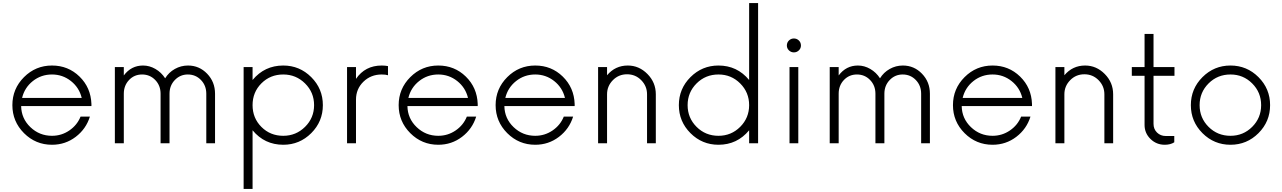

<svg xmlns="http://www.w3.org/2000/svg" viewBox="-20 -940 8415 1260"><path d="M580 -257.5V-243.8H118.8Q120 -162.5 179.4 -105.6Q238.8 -48.8 321.2 -48.8Q383.8 -48.8 435 -83.8Q486.2 -118.8 508.8 -175H570Q545 -93.8 476.9 -41.9Q408.8 10 321.2 10Q213.8 10 137.5 -66.2Q61.2 -142.5 61.2 -250Q61.2 -357.5 137.5 -433.8Q213.8 -510 321.2 -510Q427.5 -510 501.9 -437.5Q576.2 -365 580 -257.5ZM321.2 -451.2Q250 -451.2 195.6 -408.1Q141.2 -365 125 -297.5H516.2Q500 -365 445.6 -408.1Q391.2 -451.2 321.2 -451.2Z M1213.8 -510Q1287.5 -510 1339.4 -456.2Q1391.2 -402.5 1391.2 -325V0H1333.8V-325Q1333.8 -378.8 1298.8 -415Q1263.8 -451.2 1212.5 -451.2Q1162.5 -451.2 1127.5 -415Q1092.5 -378.8 1092.5 -325V0H1033.8V-325Q1033.8 -378.8 998.8 -415Q963.8 -451.2 912.5 -451.2Q861.2 -451.2 826.9 -415Q792.5 -378.8 792.5 -325V0H733.8V-500H792.5V-445Q841.2 -510 918.8 -510Q961.2 -510 1000 -487.5Q1038.8 -465 1063.8 -426.2Q1087.5 -465 1127.5 -487.5Q1167.5 -510 1213.8 -510Z M1838.8 -510Q1946.2 -510 2022.5 -433.8Q2098.8 -357.5 2098.8 -250Q2098.8 -142.5 2022.5 -66.2Q1946.2 10 1838.8 10Q1716.2 10 1637.5 -85V300H1578.8V-500H1637.5V-415Q1716.2 -510 1838.8 -510ZM1838.8 -48.8Q1922.5 -48.8 1981.9 -107.5Q2041.2 -166.2 2041.2 -250Q2041.2 -333.8 1981.9 -392.5Q1922.5 -451.2 1838.8 -451.2Q1753.8 -451.2 1695.6 -393.1Q1637.5 -335 1637.5 -250Q1637.5 -165 1695.6 -106.9Q1753.8 -48.8 1838.8 -48.8Z M2485 -510Q2507.5 -510 2526.2 -506.2V-446.2Q2511.2 -451.2 2485 -451.2Q2413.8 -451.2 2365 -403.8Q2316.2 -356.2 2316.2 -286.2V0H2257.5V-500H2316.2V-422.5Q2376.2 -510 2485 -510Z M3115 -257.5V-243.8H2653.8Q2655 -162.5 2714.4 -105.6Q2773.8 -48.8 2856.2 -48.8Q2918.8 -48.8 2970 -83.8Q3021.2 -118.8 3043.8 -175H3105Q3080 -93.8 3011.9 -41.9Q2943.8 10 2856.2 10Q2748.8 10 2672.5 -66.2Q2596.2 -142.5 2596.2 -250Q2596.2 -357.5 2672.5 -433.8Q2748.8 -510 2856.2 -510Q2962.5 -510 3036.9 -437.5Q3111.2 -365 3115 -257.5ZM2856.2 -451.2Q2785 -451.2 2730.6 -408.1Q2676.2 -365 2660 -297.5H3051.2Q3035 -365 2980.6 -408.1Q2926.2 -451.2 2856.2 -451.2Z M3751.2 -257.5V-243.8H3290Q3291.2 -162.5 3350.6 -105.6Q3410 -48.8 3492.5 -48.8Q3555 -48.8 3606.2 -83.8Q3657.5 -118.8 3680 -175H3741.2Q3716.2 -93.8 3648.1 -41.9Q3580 10 3492.5 10Q3385 10 3308.8 -66.2Q3232.5 -142.5 3232.5 -250Q3232.5 -357.5 3308.8 -433.8Q3385 -510 3492.5 -510Q3598.8 -510 3673.1 -437.5Q3747.5 -365 3751.2 -257.5ZM3492.5 -451.2Q3421.2 -451.2 3366.9 -408.1Q3312.5 -365 3296.2 -297.5H3687.5Q3671.2 -365 3616.9 -408.1Q3562.5 -451.2 3492.5 -451.2Z M4100 -510Q4173.8 -510 4228.8 -454.4Q4283.8 -398.8 4283.8 -321.2V0H4226.2V-321.2Q4226.2 -375 4188.1 -413.8Q4150 -452.5 4095 -452.5Q4040 -452.5 4001.9 -413.8Q3963.8 -375 3963.8 -321.2V0H3905V-500H3963.8V-446.2Q4017.5 -510 4100 -510Z M4896.2 -920H4955V0H4896.2V-85Q4817.5 10 4695 10Q4587.5 10 4511.2 -66.2Q4435 -142.5 4435 -250Q4435 -357.5 4511.2 -433.8Q4587.5 -510 4695 -510Q4817.5 -510 4896.2 -415ZM4695 -48.8Q4778.8 -48.8 4837.5 -107.5Q4896.2 -166.2 4896.2 -250Q4896.2 -333.8 4837.5 -392.5Q4778.8 -451.2 4695 -451.2Q4610 -451.2 4551.2 -392.5Q4492.5 -333.8 4492.5 -250Q4492.5 -166.2 4551.2 -107.5Q4610 -48.8 4695 -48.8Z M5143.8 -641.2Q5143.8 -661.2 5157.5 -674.4Q5171.2 -687.5 5190 -687.5Q5208.8 -687.5 5222.5 -674.4Q5236.2 -661.2 5236.2 -641.2Q5236.2 -622.5 5222.5 -609.4Q5208.8 -596.2 5190 -596.2Q5171.2 -596.2 5157.5 -609.4Q5143.8 -622.5 5143.8 -641.2ZM5161.2 0V-500H5218.8V0Z M5905 -510Q5978.8 -510 6030.6 -456.2Q6082.5 -402.5 6082.5 -325V0H6025V-325Q6025 -378.8 5990 -415Q5955 -451.2 5903.8 -451.2Q5853.8 -451.2 5818.8 -415Q5783.8 -378.8 5783.8 -325V0H5725V-325Q5725 -378.8 5690 -415Q5655 -451.2 5603.8 -451.2Q5552.5 -451.2 5518.1 -415Q5483.8 -378.8 5483.8 -325V0H5425V-500H5483.8V-445Q5532.5 -510 5610 -510Q5652.5 -510 5691.2 -487.5Q5730 -465 5755 -426.2Q5778.8 -465 5818.8 -487.5Q5858.8 -510 5905 -510Z M6752.5 -257.5V-243.8H6291.2Q6292.5 -162.5 6351.9 -105.6Q6411.2 -48.8 6493.8 -48.8Q6556.2 -48.8 6607.5 -83.8Q6658.8 -118.8 6681.2 -175H6742.5Q6717.5 -93.8 6649.4 -41.9Q6581.2 10 6493.8 10Q6386.2 10 6310 -66.2Q6233.8 -142.5 6233.8 -250Q6233.8 -357.5 6310 -433.8Q6386.2 -510 6493.8 -510Q6600 -510 6674.4 -437.5Q6748.8 -365 6752.5 -257.5ZM6493.8 -451.2Q6422.5 -451.2 6368.1 -408.1Q6313.8 -365 6297.5 -297.5H6688.8Q6672.5 -365 6618.1 -408.1Q6563.8 -451.2 6493.8 -451.2Z M7101.2 -510Q7175 -510 7230 -454.4Q7285 -398.8 7285 -321.2V0H7227.5V-321.2Q7227.5 -375 7189.4 -413.8Q7151.2 -452.5 7096.2 -452.5Q7041.2 -452.5 7003.1 -413.8Q6965 -375 6965 -321.2V0H6906.2V-500H6965V-446.2Q7018.8 -510 7101.2 -510Z M7687.5 -442.5H7550V-127.5Q7550 -92.5 7573.1 -70Q7596.2 -47.5 7630 -47.5H7686.2V-6.2Q7661.2 10 7623.8 10Q7568.8 10 7530 -28.1Q7491.2 -66.2 7491.2 -120V-442.5H7407.5V-500H7491.2V-717.5H7550V-500H7687.5Z M8238.8 -66.2Q8162.5 10 8055 10Q7947.5 10 7871.2 -66.2Q7795 -142.5 7795 -250Q7795 -357.5 7871.2 -433.8Q7947.5 -510 8055 -510Q8162.5 -510 8238.8 -433.8Q8315 -357.5 8315 -250Q8315 -142.5 8238.8 -66.2ZM8055 -48.8Q8138.8 -48.8 8197.5 -107.5Q8256.2 -166.2 8256.2 -250Q8256.2 -333.8 8197.5 -392.5Q8138.8 -451.2 8055 -451.2Q7970 -451.2 7911.2 -392.5Q7852.5 -333.8 7852.5 -250Q7852.5 -166.2 7911.2 -107.5Q7970 -48.8 8055 -48.8Z"/></svg>

Font: Now Light
Style: Regular
Weight: 300
Designer: Alfredo Marco Pradil
Foundry: Alfredo Marco Pradil
Version: Version 1.002;PS 001.002;hotconv 1.0.88;makeotf.lib2.5.64775